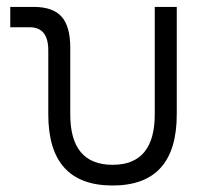

<svg xmlns="http://www.w3.org/2000/svg" viewBox="-20 -538 626 567"><path d="M312.5 9.8Q122.6 9.8 122.6 -200.2V-389.2Q122.6 -457.5 67.9 -457.5H10.3V-517.6H79.6Q136.2 -517.6 161.9 -488.8Q187.5 -460 187.5 -397V-200.2Q187.5 -51.3 312.5 -51.3Q437 -51.3 437 -200.2V-517.6H502V-200.2Q502 9.8 312.5 9.8Z"/></svg>

Font: CaskaydiaMono NF Light
Style: Regular
Weight: 300
Designer: Aaron Bell
Foundry: Saja Typeworks
Version: Version 2111.001; ttfautohint (v1.8.4);Nerd Fonts 3.1.1